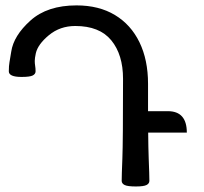

<svg xmlns="http://www.w3.org/2000/svg" viewBox="-20 -674 745 701"><path d="M476.1 6.8Q445.8 6.8 435.1 1.5Q424.3 -3.9 424.3 -13.7Q424.3 -34.2 426.8 -95.7Q429.2 -157.2 429.2 -386.2Q429.2 -474.6 386.2 -526.9Q343.3 -579.1 254.9 -579.1Q199.2 -579.1 158.7 -545.7Q118.2 -512.2 110.8 -479.5Q106.9 -461.4 106.9 -451.7Q106.9 -442.4 108.4 -433.3Q109.9 -424.3 109.9 -413.6Q109.9 -403.8 99.4 -398.4Q88.9 -393.1 58.6 -393.1Q12.2 -393.1 12.2 -413.6Q12.2 -434.1 14.6 -446.8Q17.1 -459.5 21 -485.4Q29.8 -543.9 91.3 -599.1Q152.8 -654.3 259.3 -654.3Q341.3 -654.3 399.7 -619.1Q458 -584 489.3 -519.5Q520.5 -455.1 520.5 -368.2V-268.1H592.8Q662.1 -268.1 662.1 -189.9H521Q521.5 -133.3 522.9 -95.7Q525.4 -34.2 525.4 -13.7Q525.4 -3.9 514.9 1.5Q504.4 6.8 476.1 6.8Z"/></svg>

Font: Bainsley
Style: Regular
Weight: 400
Designer: Paul James MIller
Foundry: High-Logic / Made with FontCreator
Version: Version 1.411;March 28, 2021;FontCreator 13.0.0.2683 64-bit